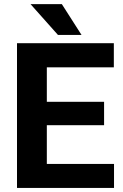

<svg xmlns="http://www.w3.org/2000/svg" viewBox="-20 -923 602 943"><path d="M283.7 -902.8H129.9L264.6 -751.5H380.4ZM491.2 -422.9H210V-592.3H539.1V-710.9H63.5V0H540V-117.7H210V-308.1H491.2Z"/></svg>

Font: Roboto
Style: Bold
Weight: 700
Designer: Google
Version: Version 2.137; 2017